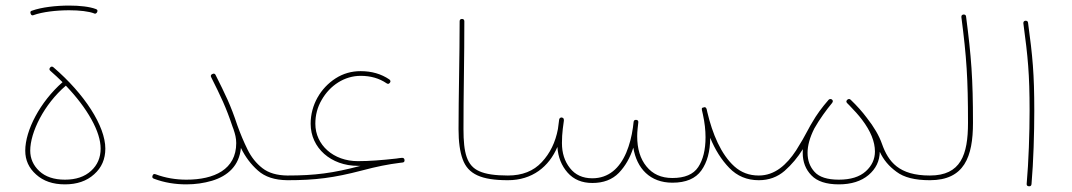

<svg xmlns="http://www.w3.org/2000/svg" viewBox="-20 -651 3792 679"><path d="M69.3 -118.2C69.3 -84.5 82 -56.6 107.9 -33.7C133.3 -10.7 167 1 209.5 1C252 1 286.6 -10.7 313 -34.7C339.4 -58.1 352.5 -88.4 352.5 -125.5C352.5 -205.1 278.8 -318.8 168.9 -413.1C167 -414.6 165 -415.5 163.6 -415.5C161.1 -415.5 159.2 -414.6 157.2 -412.1C155.8 -410.2 154.8 -408.2 154.8 -406.7C154.8 -404.3 155.8 -402.3 158.2 -400.4C173.3 -387.2 187.5 -374 201.2 -360.4C121.6 -290.5 69.3 -189.9 69.3 -118.2ZM86.9 -118.2C86.9 -183.1 135.7 -282.2 212.9 -348.1C251 -308.1 281.2 -268.6 303.2 -229C325.2 -189.5 335.9 -154.8 335.9 -125.5C335.9 -93.8 324.7 -67.4 302.2 -46.9C279.3 -25.9 248.5 -15.6 209.5 -15.6C170.9 -15.6 140.6 -25.9 119.1 -45.9C97.7 -65.9 86.9 -90.3 86.9 -118.2ZM88.4 -602.5C89.8 -598.6 92.3 -596.7 95.2 -596.7C96.7 -596.7 97.7 -597.2 99.1 -597.7C129.9 -608.9 179.2 -614.7 224.6 -614.7C261.2 -614.7 294.9 -610.8 313 -603.5C314 -603 314.9 -602.5 315.9 -602.5C318.4 -602.5 322.3 -605 323.7 -608.4C324.2 -609.9 324.7 -611.3 324.7 -612.3C324.7 -615.7 322.8 -617.7 318.8 -619.1C296.9 -627.4 261.7 -631.3 224.6 -631.3C178.2 -631.3 127 -625.5 93.3 -613.3C89.4 -612.3 87.4 -610.4 87.4 -606.9C87.4 -605.5 87.9 -604 88.4 -602.5Z M519.5 -29.8C519 -28.3 518.6 -26.9 518.6 -25.9C518.6 -22.5 520.5 -20.5 524.4 -19C561.5 -4.9 600.1 1 639.2 1C670.9 1 701.2 -3.4 729.5 -11.7C786.1 -28.8 826.2 -65.4 832 -127.9C847.2 -96.7 867.2 -69.8 892.1 -47.9C917 -25.4 951.7 -14.2 996.1 -13.7H996.6C1002 -13.7 1004.9 -16.6 1004.9 -22C1004.9 -27.3 1002 -30.3 996.6 -30.3H996.1C959.5 -30.8 930.2 -39.1 908.2 -56.2C886.2 -73.2 868.7 -95.2 855.5 -122.1C842.3 -148.9 830.1 -177.7 819.3 -208C795.4 -280.3 776.4 -317.9 742.7 -385.3C741.2 -388.7 738.8 -390.6 735.8 -390.6C734.4 -390.6 732.9 -390.1 731 -389.2C727.5 -387.7 725.6 -385.3 725.6 -382.3C725.6 -380.9 726.1 -379.4 727.1 -377.4C760.7 -310.1 778.8 -273.4 802.7 -202.1C804.2 -198.7 805.2 -195.3 806.2 -192.9V-192.4C811.5 -177.2 815.4 -162.1 815.4 -145C815.4 -51.8 737.8 -15.6 639.2 -15.6C602.1 -15.6 565.4 -21.5 530.3 -34.7C528.8 -35.2 527.3 -35.6 526.4 -35.6C522.9 -35.6 521 -33.7 519.5 -29.8Z M987.8 -22C987.8 -16.6 990.7 -13.7 996.6 -13.7C1095.2 -13.7 1160.2 -22 1259.3 -47.9C1312.5 -62 1351.6 -69.8 1394.5 -75.2L1403.3 -76.2C1408.2 -76.7 1410.6 -79.1 1410.6 -83.5V-85C1410.2 -90.3 1407.2 -92.8 1402.3 -92.8H1401.4C1394.5 -92.3 1388.2 -91.3 1381.8 -90.3C1329.1 -84.5 1286.1 -81.1 1245.6 -81.1C1159.2 -81.1 1095.2 -138.2 1095.2 -213.4C1095.2 -244.1 1102.5 -272 1117.7 -297.9C1147 -349.1 1198.2 -382.8 1255.4 -382.8C1291 -382.8 1321.3 -374 1347.2 -356.4C1349.1 -355 1351.1 -354.5 1352.5 -354.5C1355 -354.5 1356.9 -356 1358.9 -358.4C1360.4 -360.4 1360.8 -362.3 1360.8 -363.8C1360.8 -366.2 1359.4 -368.2 1356.9 -370.1C1328.1 -389.6 1294.4 -399.4 1255.4 -399.4C1223.1 -399.4 1193.8 -391.1 1167 -374C1113.8 -339.8 1078.6 -280.3 1078.6 -213.4C1078.6 -127.4 1150.9 -64.5 1245.6 -64.5H1255.4C1157.2 -38.6 1094.2 -30.3 996.6 -30.3C990.7 -30.3 987.8 -27.3 987.8 -22Z M1601.6 -194.3C1601.6 -149.9 1606.4 -114.3 1616.2 -87.9C1635.3 -34.7 1682.6 -13.7 1775.9 -13.7H1776.4C1781.7 -13.7 1784.7 -16.6 1784.7 -22C1784.7 -27.3 1781.7 -30.3 1776.4 -30.3H1775.9C1731.4 -30.3 1697.8 -35.2 1675.3 -45.4C1630.4 -64.9 1619.1 -110.8 1619.1 -194.3C1619.1 -251.5 1619.6 -314.5 1620.6 -382.3C1621.6 -450.2 1622.1 -514.6 1622.1 -575.7C1622.1 -581.1 1619.1 -584 1613.8 -584C1608.4 -584 1605.5 -581.1 1605.5 -575.7C1605.5 -455.6 1601.6 -307.1 1601.6 -194.3Z M1768.1 -22C1768.1 -16.6 1771 -13.7 1776.4 -13.7C1862.3 -13.7 1921.4 -61.5 1951.2 -131.3C1953.6 -95.2 1965.8 -64.9 1987.3 -40.5C2008.8 -16.1 2038.1 -3.9 2074.7 -3.9C2113.8 -3.9 2145 -15.6 2168.5 -39.6C2191.4 -63.5 2208.5 -93.3 2219.7 -128.9C2231.9 -54.7 2279.3 -4.9 2357.9 -4.9C2405.8 -4.9 2439.9 -19.5 2460.4 -48.3C2481 -77.1 2491.2 -115.2 2491.7 -163.6C2508.8 -121.6 2531.2 -85.9 2559.1 -57.1C2586.9 -28.3 2621.6 -13.7 2663.1 -13.7H2663.6C2668.9 -13.7 2671.9 -16.6 2671.9 -22C2671.9 -27.3 2668.9 -30.3 2663.6 -30.3H2663.1C2629.4 -30.3 2601.1 -41 2577.1 -62.5C2529.8 -105 2499.5 -177.7 2481.4 -254.4C2481 -257.8 2480 -261.7 2479 -265.1C2477.5 -269.5 2475.1 -272 2471.7 -272C2470.7 -272 2469.2 -271.5 2467.8 -271C2467.3 -270.5 2466.3 -270.5 2465.8 -270.5C2463.4 -270 2461.9 -268.6 2461.9 -265.6C2461.9 -264.2 2461.9 -262.7 2462.4 -261.2C2463.4 -255.9 2464.4 -251 2465.8 -246.1C2472.2 -217.3 2475.1 -190.4 2475.1 -165.5C2475.1 -121.1 2466.3 -85.9 2449.2 -60.1C2432.1 -34.2 2401.4 -21.5 2357.9 -21.5C2318.4 -21.5 2288.1 -35.2 2266.1 -62.5C2244.1 -89.4 2233.4 -125 2233.4 -169.4C2233.4 -177.7 2233.9 -186.5 2234.9 -195.8C2235.8 -203.1 2236.8 -210.4 2237.3 -217.8V-220.2C2237.3 -224.1 2234.9 -226.6 2230 -227.1H2228.5C2224.1 -227.1 2221.2 -224.6 2220.7 -219.7C2219.7 -212.4 2218.8 -206.1 2218.3 -199.7C2213.9 -168 2206.1 -138.2 2194.8 -111.3C2171.4 -56.6 2132.8 -20.5 2074.7 -20.5C2040.5 -20.5 2014.2 -32.7 1995.6 -56.6C1976.6 -80.6 1967.3 -109.9 1967.3 -145C1967.3 -162.6 1968.3 -179.2 1970.2 -194.8C1971.7 -204.1 1973.1 -213.9 1974.1 -224.1V-226.6C1974.1 -231.9 1971.7 -234.9 1966.3 -235.4H1965.3C1965.3 -235.8 1965.3 -235.8 1964.8 -235.8C1964.8 -235.8 1964.4 -235.8 1963.9 -235.4C1963.4 -235.4 1963.4 -235.4 1962.9 -234.9C1962.4 -234.9 1961.9 -234.9 1961.4 -234.4C1959 -232.9 1958 -231 1957.5 -228.5C1955.6 -214.8 1954.1 -203.6 1953.1 -194.8C1944.3 -147.9 1925.3 -108.9 1896 -77.6C1866.7 -45.9 1826.7 -30.3 1776.4 -30.3C1771 -30.3 1768.1 -27.3 1768.1 -22Z M2655.3 -22C2655.3 -16.6 2658.2 -13.7 2663.6 -13.7C2699.2 -13.7 2729.5 -24.9 2754.9 -46.9C2779.8 -68.8 2801.3 -94.7 2819.3 -123.5C2818.8 -119.1 2818.8 -114.7 2818.8 -110.4C2818.8 -78.1 2829.1 -51.8 2849.6 -30.8C2869.6 -9.8 2901.9 1 2946.3 1C2990.7 1 3025.9 -10.3 3051.8 -32.2C3077.6 -54.2 3090.8 -81.5 3091.3 -114.3C3104 -86.4 3123.5 -63 3150.4 -43.5C3176.8 -23.4 3215.8 -13.7 3268.1 -13.7H3268.6C3273.9 -13.7 3276.9 -16.6 3276.9 -22C3276.9 -27.3 3273.9 -30.3 3268.6 -30.3H3268.1C3159.2 -30.3 3121.6 -78.6 3099.1 -142.1C3088.9 -171.4 3070.8 -202.1 3045.4 -234.4C3029.8 -255.4 3010.7 -276.9 2988.3 -298.3C2986.8 -299.8 2985.4 -300.3 2983.4 -300.8H2982.4C2980 -300.8 2978 -299.8 2976.6 -298.3L2976.1 -297.9C2974.1 -295.9 2973.1 -293.9 2973.1 -292C2973.1 -290 2974.1 -288.1 2976.6 -285.6L2983.4 -278.8C3001 -260.7 3016.1 -244.1 3028.3 -228C3059.1 -187.5 3074.2 -149.9 3074.2 -115.2C3074.2 -88.4 3063.5 -64.9 3042 -45.4C3020 -25.4 2988.3 -15.6 2946.3 -15.6C2905.8 -15.6 2877 -24.9 2860.8 -43C2844.2 -61 2835.9 -83.5 2835.9 -110.4C2835.9 -136.2 2843.8 -165 2859.9 -196.8C2877.4 -228 2903.3 -263.7 2922.9 -287.1C2924.3 -289.6 2925.3 -291.5 2925.3 -293C2925.3 -295.4 2924.3 -297.4 2922.4 -298.8C2920.9 -300.3 2918.9 -300.8 2916.5 -300.8C2914.1 -300.8 2911.6 -299.8 2910.2 -297.9C2886.2 -270.5 2867.2 -244.1 2853 -219.2C2847.7 -210.9 2843.3 -202.6 2839.4 -195.3C2826.2 -169.9 2811.5 -144.5 2795.4 -119.1C2762.2 -68.4 2720.2 -30.3 2663.6 -30.3C2658.2 -30.3 2655.3 -27.3 2655.3 -22Z M3260.3 -22C3260.3 -16.6 3263.2 -13.7 3268.6 -13.7C3390.1 -13.7 3420.9 -96.2 3420.9 -216.8C3420.9 -373 3415 -450.2 3396.5 -592.3C3396 -597.2 3393.1 -599.6 3388.7 -599.6H3387.2C3382.3 -599.1 3379.9 -596.2 3379.9 -591.8V-590.3C3398.4 -448.2 3403.3 -372.1 3403.3 -216.8C3403.3 -103.5 3377.9 -30.3 3268.6 -30.3C3263.2 -30.3 3260.3 -27.3 3260.3 -22Z M3599.1 -568.4C3615.2 -448.7 3621.1 -389.6 3621.1 -259.3C3621.1 -180.7 3617.7 -79.1 3610.8 -1V0.5C3610.8 4.9 3613.3 7.3 3618.7 7.8H3620.1C3624.5 7.8 3627.4 5.4 3627.9 0C3634.8 -79.6 3637.7 -180.2 3637.7 -259.3C3637.7 -390.6 3631.8 -451.2 3615.7 -570.3C3615.2 -575.2 3612.3 -577.6 3607.9 -577.6H3606.4C3601.6 -577.1 3599.1 -574.2 3599.1 -569.8V-568.4Z"/></svg>

Font: Mikhak Thin
Style: Regular
Weight: 100
Designer: Amin Abedi
Version: Version 3.2